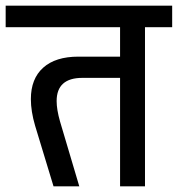

<svg xmlns="http://www.w3.org/2000/svg" viewBox="-55 -658 628 678"><path d="M553 -562H457V0H369V-383H236Q145 -383 145 -301Q145 -271 157 -229L225 0H134L69 -214Q54 -265 54 -308Q54 -380 97.5 -419Q141 -458 222 -458H369V-562H-35V-638H553Z"/></svg>

Font: Akshar
Style: Regular
Weight: 400
Designer: Tall Chai
Foundry: Tall Chai
Version: Version 1.000